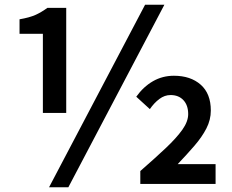

<svg xmlns="http://www.w3.org/2000/svg" viewBox="-20 -772 975 806"><path d="M160 -298V-630H62V-691Q103 -698 128 -709Q153 -720 179 -739H258V-298ZM186 14 589 -752H670L267 14ZM569 0V-54Q631 -108 676 -150.5Q721 -193 745.5 -227.5Q770 -262 770 -293Q770 -330 750 -351.5Q730 -373 696 -373Q671 -373 649 -356.5Q627 -340 609 -314L552 -366Q582 -408 622 -431Q662 -454 710 -454Q780 -454 822.5 -416.5Q865 -379 865 -308Q865 -269 846.5 -233Q828 -197 796.5 -160.5Q765 -124 726 -83H885V0Z"/></svg>

Font: Noto Sans SC Thin SemiBold
Style: Regular
Weight: 600
Version: Version 2.004-H2;hotconv 1.0.118;makeotfexe 2.5.65603